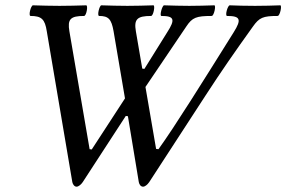

<svg xmlns="http://www.w3.org/2000/svg" viewBox="-20 -688 1077 722"><path d="M268 14C275 14 285 6 291 -3L453 -252L461 -251L502 -3C504 7 510 14 518 14C525 14 534 7 541 -3L753 -329C812 -420 865 -496 931 -588C955 -622 969 -628 1024 -628C1033 -628 1041 -668 1034 -668C1002 -667 976 -666 939 -666C898 -666 872 -667 844 -668C836 -668 825 -628 834 -628C884 -628 889 -615 859 -567C742 -380 638 -213 576 -127L567 -128L527 -361L681 -589C703 -622 718 -628 776 -628C785 -628 793 -668 786 -668C753 -667 723 -666 692 -666C660 -666 631 -667 597 -668C590 -668 579 -628 587 -628C635 -628 640 -615 609 -567L523 -429L515 -430L491 -570C483 -616 496 -628 548 -628C557 -628 564 -668 557 -668C522 -667 492 -666 459 -666C425 -666 397 -667 361 -668C354 -668 344 -628 353 -628C388 -628 399 -616 407 -571L450 -318L325 -126L317 -127L241 -570C233 -616 245 -628 296 -628C305 -628 312 -668 304 -668C268 -667 239 -666 204 -666C170 -666 140 -667 104 -668C96 -668 86 -628 95 -628C136 -628 149 -616 156 -570L252 -3C254 6 260 14 268 14Z"/></svg>

Font: Junicode Two Beta SemiCondensed Medium
Style: Italic
Weight: 500
Width: 4
Italic angle: -10°
Version: Version 1.063